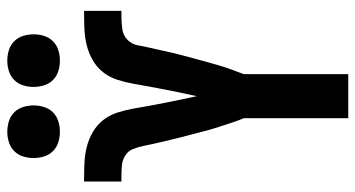

<svg xmlns="http://www.w3.org/2000/svg" viewBox="-250 -750 999 540"><g transform="rotate(-90 250.0 -479.5)"><path d="M188 0V-294Q182 -308 177.5 -321.5Q173 -335 168.5 -349Q164 -363 159.5 -377Q155 -391 151.5 -405.5Q148 -420 144 -434Q140 -448 136.5 -462.5Q133 -477 129.5 -491Q126 -505 122.5 -519.5Q119 -534 116 -548Q113 -562 110 -576.5Q107 -591 101.5 -605Q96 -619 83.5 -627Q71 -635 56.5 -636.5Q42 -638 27 -638H10V-743H17Q40 -743 62.5 -742Q85 -741 107 -735.5Q129 -730 149 -718.5Q169 -707 183 -689Q197 -671 204 -649Q211 -627 215 -604.5Q219 -582 223 -559.5Q227 -537 231.5 -515Q236 -493 240.5 -470.5Q245 -448 250 -426Q255 -448 259.5 -470.5Q264 -493 268.5 -515Q273 -537 277 -559.5Q281 -582 285 -604.5Q289 -627 296 -649Q303 -671 317 -689Q331 -707 351 -718.5Q371 -730 393 -735.5Q415 -741 437.5 -742Q460 -743 483 -743H490V-638H473Q456 -638 438.5 -635.5Q421 -633 408.5 -621Q396 -609 393 -591.5Q390 -574 386 -557.5Q382 -541 378.5 -524Q375 -507 371 -490.5Q367 -474 362.5 -457.5Q358 -441 353.5 -424.5Q349 -408 344.5 -391.5Q340 -375 335 -358.5Q330 -342 324 -326Q318 -310 312 -294V0ZM350 -811Q335 -811 320.5 -815.5Q306 -820 295.5 -830.5Q285 -841 280.5 -855.5Q276 -870 276 -885Q276 -900 280.5 -914.5Q285 -929 295.5 -939.5Q306 -950 320.5 -954.5Q335 -959 350 -959Q365 -959 379.5 -954.5Q394 -950 404.5 -939.5Q415 -929 419.5 -914.5Q424 -900 424 -885Q424 -870 419.5 -855.5Q415 -841 404.5 -830.5Q394 -820 379.5 -815.5Q365 -811 350 -811ZM150 -811Q135 -811 120.5 -815.5Q106 -820 95.5 -830.5Q85 -841 80.5 -855.5Q76 -870 76 -885Q76 -900 80.5 -914.5Q85 -929 95.5 -939.5Q106 -950 120.5 -954.5Q135 -959 150 -959Q165 -959 179.5 -954.5Q194 -950 204.5 -939.5Q215 -929 219.5 -914.5Q224 -900 224 -885Q224 -870 219.5 -855.5Q215 -841 204.5 -830.5Q194 -820 179.5 -815.5Q165 -811 150 -811Z"/></g></svg>

Font: Iosevka Extrabold
Style: Regular
Weight: 800
Monospace: yes
Designer: Belleve Invis
Foundry: Belleve Invis
Version: Version 32.5.0; ttfautohint (v1.8.4)